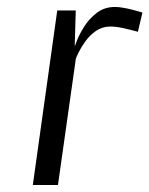

<svg xmlns="http://www.w3.org/2000/svg" viewBox="-20 -530 428 550"><path d="M375 -439Q375 -439 362 -442.5Q349 -446 330.5 -450Q312 -454 296 -454Q273 -454 255 -441.5Q237 -429 224.5 -411.5Q212 -394 205 -379.5Q198 -365 197 -361V-360L146 0H74L144 -500H197L194 -397Q194 -397 200.5 -414Q207 -431 221 -453.5Q235 -476 257 -493Q279 -510 309 -510Q324 -510 342.5 -506Q361 -502 374.5 -498Q388 -494 388 -494Z"/></svg>

Font: Arsenal SC
Style: Italic
Weight: 400
Italic angle: -9.10001°
Designer: Andrij Shevchenko
Foundry: Stairsfor
Version: Version 2.001; ttfautohint (v1.8.4.7-5d5b)